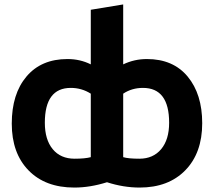

<svg xmlns="http://www.w3.org/2000/svg" viewBox="-20 -816 963 865"><path d="M535 -394V-108Q558 -101 608 -101Q670 -101 706 -144Q742 -187 742 -263Q742 -420 624 -420Q574 -420 535 -394ZM535 -796V-526Q585 -550 642 -550Q760 -550 825.5 -471Q891 -392 891 -261Q891 -127 815 -49Q739 29 609 29Q536 29 462 5Q386 29 315 29Q184 29 108.5 -48.5Q33 -126 33 -259Q33 -393 99.5 -471.5Q166 -550 284 -550Q341 -550 389 -526V-772ZM389 -108V-394Q348 -420 299 -420Q182 -420 182 -263Q182 -187 217.5 -144Q253 -101 316 -101Q364 -101 389 -108Z"/></svg>

Font: Repo
Style: Bold
Weight: 700
Designer: Stefan Peev
Foundry: Context Ltd
Version: Version 001.000